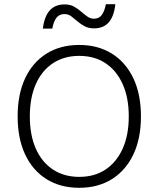

<svg xmlns="http://www.w3.org/2000/svg" viewBox="-20 -884 755 914"><path d="M357 -670Q447 -670 513 -628.5Q579 -587 615 -511Q651 -435 651 -330Q651 -225 615 -149Q579 -73 513 -31.5Q447 10 357 10Q267 10 201 -31.5Q135 -73 99.5 -149Q64 -225 64 -330Q64 -435 99.5 -511Q135 -587 201 -628.5Q267 -670 357 -670ZM357 -618Q285 -618 232 -583Q179 -548 150.5 -483.5Q122 -419 122 -330Q122 -241 150.5 -176.5Q179 -112 232 -77Q285 -42 357 -42Q430 -42 482.5 -77Q535 -112 564 -176.5Q593 -241 593 -330Q593 -419 564 -483.5Q535 -548 482.5 -583Q430 -618 357 -618ZM529 -864Q523 -807 498 -778Q473 -749 428 -749Q401 -749 382 -759.5Q363 -770 348 -783Q333 -796 319 -806.5Q305 -817 287 -817Q262 -817 248.5 -799Q235 -781 229 -748H184Q191 -805 216.5 -834Q242 -863 288 -863Q314 -863 332.5 -852.5Q351 -842 366 -829Q381 -816 395.5 -805.5Q410 -795 427 -795Q452 -795 465 -813.5Q478 -832 484 -864Z"/></svg>

Font: Kantumruy Pro Light
Style: Regular
Weight: 300
Version: Version 1.002